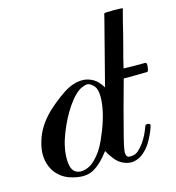

<svg xmlns="http://www.w3.org/2000/svg" viewBox="-102 -759 779 848"><g transform="rotate(-15 287.5 -335.5)"><path d="M168.9 -21.5Q206.1 -21.5 237.3 -52.7Q268.6 -83 290 -131.8Q328.1 -215.8 336.9 -282.2Q345.7 -348.6 324.2 -370.1Q309.6 -384.8 299.8 -385.7Q291 -387.7 270.5 -378.9Q255.9 -373 238.3 -355.5Q220.7 -337.9 204.1 -313.5Q172.9 -267.6 148.4 -206.1Q124 -144.5 124 -91.8Q124 -56.6 134.8 -40Q145.5 -23.4 168.9 -21.5ZM568.4 -411.1Q575.2 -411.1 575.2 -399.4Q575.2 -395.5 574.2 -390.6Q572.3 -370.1 566.4 -370.1Q538.1 -370.1 505.9 -369.1Q473.6 -369.1 459 -369.1Q438.5 -292 422.9 -237.3Q408.2 -181.6 398.4 -143.6Q379.9 -74.2 378.9 -52.7Q378.9 -31.2 392.6 -29.3Q419.9 -27.3 435.5 -42Q452.1 -57.6 460.9 -70.3Q470.7 -84 481.4 -104.5Q491.2 -125 497.1 -142.6Q499 -148.4 510.7 -147.5Q522.5 -146.5 519.5 -136.7Q513.7 -114.3 493.2 -75.2Q471.7 -36.1 439.5 -15.6Q418.9 -3.9 401.4 -2.9Q383.8 -2 368.2 -7.8Q339.8 -17.6 321.3 -43Q302.7 -67.4 296.9 -81.1Q255.9 -27.3 218.8 -8.8Q199.2 1 173.8 1Q152.3 1 127 -5.9Q92.8 -14.6 70.3 -35.2Q47.9 -54.7 37.1 -82Q26.4 -107.4 26.4 -137.7Q26.4 -165 36.1 -196.3Q54.7 -260.7 111.3 -315.4Q146.5 -348.6 192.4 -379.9Q238.3 -410.2 283.2 -409.2Q306.6 -408.2 329.1 -395.5Q350.6 -382.8 369.1 -352.5Q409.2 -510.7 428.7 -584Q448.2 -658.2 450.2 -668.9Q451.2 -671.9 494.1 -671.9Q536.1 -671.9 535.2 -668.9Q532.2 -658.2 520.5 -613.3Q509.8 -567.4 496.1 -515.6Q488.3 -487.3 481.4 -460Q474.6 -433.6 469.7 -412.1Q483.4 -412.1 511.7 -411.1Q541 -411.1 568.4 -411.1Z"/></g></svg>

Font: Gilchrist
Style: Regular
Weight: 400
Version: 1.0